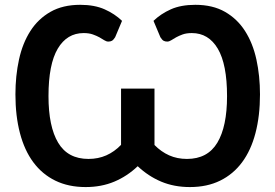

<svg xmlns="http://www.w3.org/2000/svg" viewBox="-20 -750 1116 778"><path d="M602 -665.5Q631.5 -694 672.2 -712.2Q713 -730.5 771.5 -730.5Q842 -730.5 891.8 -702Q941.5 -673.5 973 -624.2Q1004.5 -575 1019 -508.8Q1033.5 -442.5 1033.5 -367.5Q1033.5 -280.5 1015.2 -210.8Q997 -141 961 -92.5Q925 -44 872 -18Q819 8 749.5 8Q685.5 8 633.2 -14Q581 -36 538 -76.5Q495.5 -36 443.2 -14Q391 8 327 8Q257.5 8 204.2 -18Q151 -44 115 -92.5Q79 -141 60.8 -210.8Q42.5 -280.5 42.5 -367.5Q42.5 -442.5 57 -508.8Q71.5 -575 103 -624.2Q134.5 -673.5 184.5 -702Q234.5 -730.5 305 -730.5Q363 -730.5 404 -712.2Q445 -694 474.5 -665.5L446.5 -599Q439.5 -588 433.5 -584.8Q427.5 -581.5 419 -581.5Q411 -581.5 402.5 -587Q394 -592.5 382.8 -598.8Q371.5 -605 356 -610.5Q340.5 -616 319 -616Q251.5 -616 214 -552.8Q176.5 -489.5 176.5 -360.5Q176.5 -237 215.8 -171.5Q255 -106 338.5 -106Q378 -106 410.8 -120.5Q443.5 -135 470.5 -163V-391H606V-162.5Q633 -135 665.5 -120.5Q698 -106 737.5 -106Q821 -106 860.5 -171.5Q900 -237 900 -360.5Q900 -489.5 862.5 -552.8Q825 -616 757.5 -616Q735.5 -616 720.2 -610.5Q705 -605 693.8 -598.8Q682.5 -592.5 674 -587Q665.5 -581.5 657.5 -581.5Q649 -581.5 643 -584.8Q637 -588 630 -599Z"/></svg>

Font: Lato 2
Style: Bold
Weight: 700
Designer: Lukasz Dziedzic with Adam Twardoch and Botio Nikoltchev
Foundry: tyPoland Lukasz Dziedzic
Version: Version 2.015; 2015-08-06; http://www.latofonts.com/